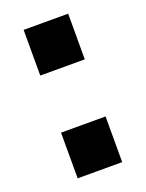

<svg xmlns="http://www.w3.org/2000/svg" viewBox="-106 -576 481 632"><g transform="rotate(-20 134.0 -260.0)"><path d="M56 0V-160H212V0ZM56 -360V-520H212V-360Z"/></g></svg>

Font: Tektur
Style: Bold
Weight: 700
Designer: Adam Jagosz
Foundry: Adam Jagosz
Version: Version 1.005;gftools[0.9.30]